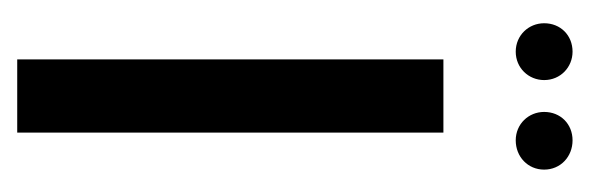

<svg xmlns="http://www.w3.org/2000/svg" viewBox="-251 -434 685 223"><g transform="rotate(90 91.5 -322.5)"><path d="M7 -612C7 -594 21 -579 40 -579C59 -579 73 -594 73 -612C73 -631 58 -645 40 -645C21 -645 7 -631 7 -612ZM110 -612C110 -594 124 -579 143 -579C162 -579 177 -593 177 -612C177 -631 162 -645 143 -645C124 -645 110 -631 110 -612ZM49 -495V0H134V-495Z"/></g></svg>

Font: Moniqa SemBd Display
Style: Regular
Weight: 600
Designer: Rajesh Rajput
Foundry: Rajesh Rajput
Version: Version 1.000